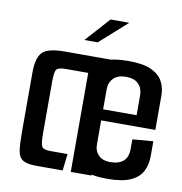

<svg xmlns="http://www.w3.org/2000/svg" viewBox="-73 -697 729 768"><g transform="rotate(10 291.0 -313.0)"><path d="M123 0Q85 0 68 -11.5Q51 -23 47.5 -51Q44 -79 44 -129V-365Q44 -424 66 -447Q88 -470 156 -470H348V0H264V-402H172Q139 -402 133.5 -389Q128 -376 128 -342V-129Q128 -89 135 -78.5Q142 -68 168 -68H239L231 0ZM412 2Q350 2 318 -14Q286 -30 275 -55.5Q264 -81 264 -111V-364Q264 -394 275.5 -419.5Q287 -445 319.5 -461Q352 -477 416 -477Q475 -477 508 -461.5Q541 -446 554.5 -420.5Q568 -395 568 -365V-224H348V-127Q348 -99 365 -82.5Q382 -66 411 -66Q484 -66 484 -132V-171L568 -178V-118Q568 -84 554.5 -56.5Q541 -29 507 -13.5Q473 2 412 2ZM348 -350V-269H484V-350Q484 -378 467 -395.5Q450 -413 416 -413Q383 -413 365.5 -395.5Q348 -378 348 -350ZM226 -529 315 -628H391L280 -529Z"/></g></svg>

Font: Smooch Sans SemiBold
Style: Bold
Weight: 600
Designer: Robert E. Leuschke
Foundry: Robert E. Leuschke
Version: Version 1.010; ttfautohint (v1.8.3)